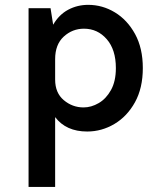

<svg xmlns="http://www.w3.org/2000/svg" viewBox="-20 -516 643 773"><path d="M95 236.5V-483H183.5L194 -416.5Q217.5 -457 254.5 -476.8Q291.5 -496.5 335 -496.5Q392.5 -496.5 442.5 -466.2Q492.5 -436 523.8 -379Q555 -322 555 -242Q555 -161.5 523.5 -104.5Q492 -47.5 440.8 -17Q389.5 13.5 331 13.5Q246 13.5 202 -44.5V236.5ZM202 -195.5Q202 -142 236.8 -112.8Q271.5 -83.5 316.5 -83.5Q347.5 -83.5 377.5 -101Q407.5 -118.5 427 -153.8Q446.5 -189 446.5 -242Q446.5 -316 409.8 -358.2Q373 -400.5 318 -400.5Q271.5 -400.5 236.8 -368.8Q202 -337 202 -278Z"/></svg>

Font: Karla SemiBold
Style: Regular
Weight: 600
Designer: Jonathan Pinhorn
Version: Version 2.004; ttfautohint (v1.8.4.7-5d5b);gftools[0.9.33]